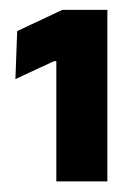

<svg xmlns="http://www.w3.org/2000/svg" viewBox="-20 -722 263 380"><path d="M91.5 -363V-601H87L10.5 -565.5L14 -660.5L103.5 -702.5H192.5V-363Z"/></svg>

Font: Anek Gujarati Medium
Style: Bold
Weight: 700
Version: Version 1.003